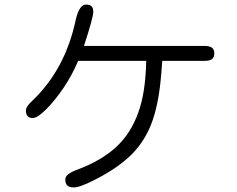

<svg xmlns="http://www.w3.org/2000/svg" viewBox="-20 -775 1040 843"><path d="M913.1 -563.5Q903.3 -573.2 878.9 -573.2H348.6Q389.6 -698.2 389.6 -723.6Q389.6 -740.2 381.8 -747.1Q375 -754.9 357.4 -754.9Q329.1 -754.9 313.5 -692.4Q267.6 -470.7 121.1 -332Q93.8 -306.6 93.8 -291Q93.8 -272.5 101.6 -264.6Q109.4 -256.8 124 -256.8Q144.5 -256.8 182.6 -294.9Q220.7 -333 258.3 -388.2Q295.9 -443.4 323.2 -507.8H622.1Q620.1 -432.6 611.3 -377.4Q602.5 -322.3 586.9 -280.3Q553.7 -187.5 488.8 -128.4Q423.8 -69.3 322.3 -31.2Q266.6 -11.7 266.6 12.7Q266.6 30.3 275.4 39.1Q284.2 47.9 303.7 47.9Q332 47.9 401.4 11.7Q503.9 -41 562 -101.1Q620.1 -161.1 649.4 -244.6Q678.7 -328.1 688.5 -457L692.4 -507.8H878.9Q903.3 -507.8 913.1 -517.6Q920.9 -525.4 920.9 -540.5Q920.9 -555.7 913.1 -563.5Z"/></svg>

Font: FakePearl
Style: ExtraLight
Weight: 300
Version: Version 1.2